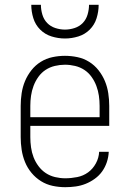

<svg xmlns="http://www.w3.org/2000/svg" viewBox="-20 -770 540 798"><path d="M251 8Q225 8 199 2.5Q173 -3 150.5 -17Q128 -31 111 -51.5Q94 -72 84 -96.5Q74 -121 70 -147.5Q66 -174 66 -200V-330Q66 -356 70 -382.5Q74 -409 84 -433Q94 -457 110.5 -478Q127 -499 149.5 -513Q172 -527 198 -532.5Q224 -538 250 -538Q276 -538 302 -532.5Q328 -527 350.5 -513Q373 -499 389.5 -478Q406 -457 416 -433Q426 -409 430 -382.5Q434 -356 434 -330V-247H106V-200Q106 -179 109 -157.5Q112 -136 119.5 -116.5Q127 -97 140 -79.5Q153 -62 170.5 -50.5Q188 -39 209 -34Q230 -29 251 -29Q276 -29 301 -34Q326 -39 346 -53.5Q366 -68 378.5 -91Q391 -114 392 -139H432Q431 -117 424 -96Q417 -75 404.5 -57.5Q392 -40 374 -27Q356 -14 336 -6Q316 2 294.5 5Q273 8 251 8ZM106 -283H394V-330Q394 -351 391 -372Q388 -393 380.5 -413Q373 -433 360.5 -450.5Q348 -468 330.5 -479.5Q313 -491 292 -496Q271 -501 250 -501Q229 -501 208 -496Q187 -491 169.5 -479.5Q152 -468 139.5 -450.5Q127 -433 119.5 -413Q112 -393 109 -372Q106 -351 106 -330ZM250 -610Q222 -610 194.5 -618.5Q167 -627 147 -647Q127 -667 118.5 -694.5Q110 -722 110 -750H150Q150 -730 156 -709.5Q162 -689 176 -674.5Q190 -660 210 -653.5Q230 -647 250 -647Q270 -647 290 -653.5Q310 -660 324 -674.5Q338 -689 344 -709.5Q350 -730 350 -750H390Q390 -722 381.5 -694.5Q373 -667 353 -647Q333 -627 305.5 -618.5Q278 -610 250 -610Z"/></svg>

Font: Iosevka Slab Extralight
Style: Regular
Weight: 200
Monospace: yes
Designer: Belleve Invis
Foundry: Belleve Invis
Version: Version 11.1.1; ttfautohint (v1.8.3)